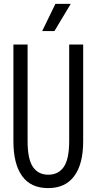

<svg xmlns="http://www.w3.org/2000/svg" viewBox="-20 -958 497 988"><path d="M49 -231V-729H122V-232Q122 -139 149.5 -99Q177 -59 228 -59Q281 -59 308.5 -99.5Q336 -140 336 -232V-729H408V-231Q408 -114 362 -52Q316 10 228 10Q138 10 93.5 -52.5Q49 -115 49 -231ZM265 -938H344L260 -798H197Z"/></svg>

Font: Mona Sans Condensed
Style: Regular
Weight: 400
Width: 3
Designer: Deni Anggara
Foundry: GitHub
Version: Version 2.000